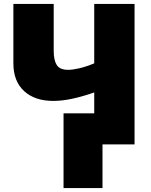

<svg xmlns="http://www.w3.org/2000/svg" viewBox="-20 -734 770 976"><path d="M664 0H501V222H303V-158H459V-264Q395 -242 344.5 -231.5Q294 -221 251 -221Q157 -221 102.5 -271Q48 -321 48 -412V-714H253V-476Q253 -428 268.5 -403.5Q284 -379 327 -379Q349 -379 383.5 -387Q418 -395 459 -412V-714H664Z"/></svg>

Font: Noto Sans Display Black
Style: Regular
Weight: 900
Designer: Monotype Design Team
Foundry: Monotype Imaging Inc.
Version: Version 2.003